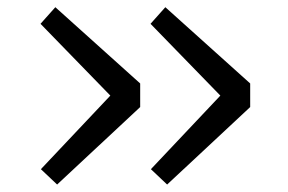

<svg xmlns="http://www.w3.org/2000/svg" viewBox="-20 -550 787 525"><path d="M281.7 -288.6 90.8 -484.9 131.3 -530.3 363.3 -321.8V-257.3L136.2 -45.4L91.8 -87.4ZM582.5 -288.6 391.6 -484.9 432.1 -530.3 664.1 -321.8V-257.3L437 -45.4L392.6 -87.4Z"/></svg>

Font: Armata
Style: Regular
Weight: 400
Designer: Viktoriya Grabowska
Foundry: Viktoriya Grabowska
Version: Version 1.003